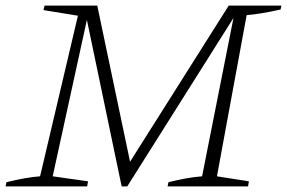

<svg xmlns="http://www.w3.org/2000/svg" viewBox="-29 -665 1024 685"><path d="M-9 0 -6 -15Q62 -32 114 -36L249 -609L126 -629L130 -645H318L435 -88L787 -645H975L972 -631Q931 -622 903 -617.5Q875 -613 851 -611L745 -36L859 -18L856 0H569L572 -15Q640 -32 692 -36L804 -601L425 0H405L281 -594L159 -36L285 -18L282 0Z"/></svg>

Font: Piazzolla ExtraLight
Style: Italic
Weight: 200
Italic angle: -11.3°
Designer: Juan Pablo del Peral
Foundry: Huerta Tipografica
Version: Version 1.330